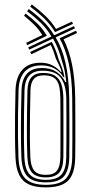

<svg xmlns="http://www.w3.org/2000/svg" viewBox="-20 -826 410 854"><path d="M183.8 7.5Q137.2 7.5 108.4 -5.8Q79.5 -19 65.4 -47.9Q51.2 -76.8 49 -123.5Q47.2 -164.2 46.8 -212.4Q46.2 -260.5 46.9 -314.2Q47.5 -368 49 -425.5Q50.2 -464.2 63.2 -491.4Q76.2 -518.5 100.5 -532.8Q124.8 -547 159.8 -547Q189.8 -547 211.9 -536Q234 -525 251 -505.5H254.2Q250.2 -521.8 243 -536.1Q235.8 -550.5 228.8 -564.2Q224 -581.2 218.4 -596.4Q212.8 -611.5 205.8 -625.8L119.2 -584.8L114.5 -595L210.2 -640Q219.2 -623 227 -603.9Q234.8 -584.8 240.5 -563Q248 -545.8 255.4 -525.1Q262.8 -504.5 266.8 -482.5H262.5Q247.8 -507.5 222.2 -521.4Q196.8 -535.2 164 -535.2Q132 -535.2 109.6 -522.8Q87.2 -510.2 75.4 -485.8Q63.5 -461.2 62.5 -425.2Q61 -370.2 60.2 -317.4Q59.5 -264.5 60 -215.6Q60.5 -166.8 62.2 -123.2Q65.5 -57.5 94.1 -30.6Q122.8 -3.8 183.8 -3.8Q247.8 -3.8 273.8 -32.4Q299.8 -61 301.2 -124.8Q301.8 -157.8 301.9 -200Q302 -242.2 301.9 -291Q301.8 -339.8 301.2 -391.5Q300 -479 286 -542.9Q272 -606.8 245.2 -655.8L318 -689.5L322.5 -679.2L262.8 -651.2Q287.5 -602.2 300.4 -539.4Q313.2 -476.5 314.5 -391.8Q315 -345 315.1 -295.8Q315.2 -246.5 315.1 -201.9Q315 -157.2 314.5 -124.5Q313.5 -77.8 300.6 -48.8Q287.8 -19.8 259.4 -6.1Q231 7.5 183.8 7.5ZM183.8 -14.8Q128.2 -14.8 103.1 -40.2Q78 -65.8 75.2 -125.5Q72.8 -181.5 73 -258.5Q73.2 -335.5 75.8 -425Q77.2 -472.8 99.9 -498.1Q122.5 -523.5 167 -523.5Q205.8 -523.5 231.4 -506.2Q257 -489 270.8 -461H274.5Q272 -487.8 267.6 -510.1Q263.2 -532.5 255.8 -553.2Q248 -584 238 -608.9Q228 -633.8 215.8 -654.5L110 -605.2L105.5 -615.2L208.8 -663.8Q188 -698.8 160.8 -725.1Q133.5 -751.5 100.8 -775.8L107.5 -786Q142.8 -760.2 171.1 -732.6Q199.5 -705 220.8 -669L308.8 -709.8L313.5 -699.8L227.5 -659.8Q256.2 -611.8 271.2 -546.9Q286.2 -482 288 -390.8Q288.5 -346.8 288.6 -300.1Q288.8 -253.5 288.6 -208.8Q288.5 -164 288 -125Q287 -68.5 264.4 -41.6Q241.8 -14.8 183.8 -14.8ZM183.8 -26Q233.2 -26 253.5 -49.6Q273.8 -73.2 274.8 -125.8Q275.2 -158.8 275.4 -203.1Q275.5 -247.5 275.5 -295Q275.5 -342.5 275 -385.2Q274.2 -447.8 250.6 -479.6Q227 -511.5 169.5 -511.5Q129.8 -511.5 109.9 -489.4Q90 -467.2 89 -425Q87.5 -371 86.8 -317.9Q86 -264.8 86.4 -215.9Q86.8 -167 88.5 -125.8Q91 -70.2 114 -48.1Q137 -26 183.8 -26ZM183.8 -37Q141.5 -37 122.8 -57.9Q104 -78.8 101.8 -126.5Q99.2 -185 99.6 -259.5Q100 -334 102.2 -424.8Q103.2 -463 119.9 -482.2Q136.5 -501.5 170.8 -501.5Q206 -501.5 225.5 -488.5Q245 -475.5 253.1 -450.6Q261.2 -425.8 261.8 -390Q262 -353.2 262.1 -303.9Q262.2 -254.5 262.2 -206.6Q262.2 -158.8 261.8 -126.2Q261 -77 242.2 -57Q223.5 -37 183.8 -37ZM183.8 -48.2Q219 -48.2 233.4 -67.1Q247.8 -86 248.5 -126.8Q248.8 -149 248.9 -181.8Q249 -214.5 249 -251.8Q249 -289 248.9 -325Q248.8 -361 248.5 -389.2Q248 -413 245.2 -431.9Q242.5 -450.8 234.9 -464Q227.2 -477.2 212.9 -484.1Q198.5 -491 174.8 -491Q144.5 -491 130.4 -474.6Q116.2 -458.2 115.5 -424.5Q114.2 -367.8 113.4 -315.9Q112.5 -264 112.9 -216.9Q113.2 -169.8 115 -127Q116.8 -86.2 132.1 -67.2Q147.5 -48.2 183.8 -48.2ZM101 -625.2 96.5 -635.5 168 -670Q152 -696.5 131.6 -716.5Q111.2 -736.5 87 -756L94 -765.8Q124 -742.8 147.5 -719.8Q171 -696.8 188.5 -667ZM225 -683.2Q204.2 -717 176.5 -744Q148.8 -771 114.5 -796L121.2 -806.2Q153.8 -782 181.1 -756.1Q208.5 -730.2 229.2 -697.2L300 -730L304.5 -719.8Z"/></svg>

Font: Big Shoulders Inline Display Thin
Style: Regular
Weight: 400
Version: Version 2.002